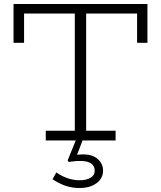

<svg xmlns="http://www.w3.org/2000/svg" viewBox="-20 -706 809 965"><path d="M48 -491V-686H721V-491H669V-638H101V-491ZM210 0V-49H561V0ZM356 -30V-659H413V-30ZM380 239Q344 239 311.5 228.5Q279 218 244 195L263 161Q293 181 322 190.5Q351 200 380 200Q414 200 435 187.5Q456 175 456 152Q456 128 437.5 115.5Q419 103 386 103Q367 103 352.5 104.5Q338 106 325 108L320 100L368 -18H402L367 72Q374 71 381.5 70.5Q389 70 398 70Q445 70 471.5 93.5Q498 117 498 152Q498 178 483 197.5Q468 217 441.5 228Q415 239 380 239Z"/></svg>

Font: BioRhyme ExtraBold Light
Style: Regular
Weight: 300
Version: Version 1.600;gftools[0.9.33]